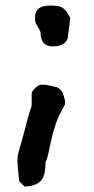

<svg xmlns="http://www.w3.org/2000/svg" viewBox="-20 -453 338 691"><path d="M49 199Q49 193 48 187L44 148Q43 142 43 136V117Q44 105 47 93Q50 81 55 65.5Q60 50 62 41Q63 39 67.5 20.5Q72 2 79.5 -25.5Q87 -53 94 -72V-116Q94 -124 105 -134.5Q116 -145 125 -148H144Q152 -146 165.5 -143.5Q179 -141 183.5 -139.5Q188 -138 195 -132.5Q202 -127 206 -117.5Q210 -108 214 -91V-78Q212 -73 204 -58.5Q196 -44 193 -38Q190 -32 185 -19Q180 -6 176 9Q170 24 164 53Q158 82 153 103.5Q148 125 144 129Q144 178 128 196.5Q112 215 75 218H68ZM170 -286Q126 -286 126 -337Q126 -339 116.5 -355.5Q107 -372 107 -375L106 -392Q106 -433 161 -433Q177 -433 188.5 -431Q200 -429 207.5 -423Q215 -417 218 -413.5Q221 -410 226 -400.5Q231 -391 233 -388L225 -326Q225 -309 211.5 -297.5Q198 -286 170 -286Z"/></svg>

Font: Excalifont
Style: Regular
Weight: 400
Designer: Your Own Font Foundry (Virgil); Ján Filípek / DizajnDesign (Excalifont, modifications)
Foundry: Your Own Font Foundry (Virgil); Ján Filípek / DizajnDesign (Excalifont, modifications)
Version: Version 1.000;Glyphs 3.2 (3227)